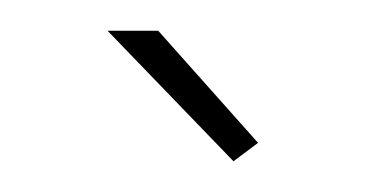

<svg xmlns="http://www.w3.org/2000/svg" viewBox="-20 -750 238 125"><path d="M132 -645 50 -730H83L148 -657Z"/></svg>

Font: Raleway
Style: Thin
Weight: 100
Designer: Matt McInerney, Pablo Impallari, Rodrigo Fuenzalida
Foundry: Matt McInerney, Pablo Impallari, Rodrigo Fuenzalida
Version: Version 3.000